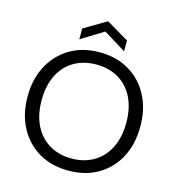

<svg xmlns="http://www.w3.org/2000/svg" viewBox="-129 -1012 1043 1135"><g transform="rotate(15 392.0 -445.0)"><path d="M392 12Q289 12 211.5 -33.5Q134 -79 90.5 -160.5Q47 -242 47 -350Q47 -457 90.5 -538.5Q134 -620 211.5 -666Q289 -712 392 -712Q496 -712 573.5 -666Q651 -620 694 -538.5Q737 -457 737 -350Q737 -242 694 -160.5Q651 -79 573.5 -33.5Q496 12 392 12ZM392 -62Q469 -62 527.5 -96.5Q586 -131 618.5 -195.5Q651 -260 651 -350Q651 -440 618.5 -504.5Q586 -569 527.5 -603Q469 -637 392 -637Q315 -637 256.5 -603Q198 -569 165.5 -504.5Q133 -440 133 -350Q133 -260 165.5 -195.5Q198 -131 256.5 -96.5Q315 -62 392 -62ZM255 -755V-821L392 -902L529 -821V-755L392 -839Z"/></g></svg>

Font: DM Sans 24pt
Style: Regular
Weight: 400
Designer: Colophon Foundry, Jonny Pinhorn
Foundry: Colophon Foundry
Version: Version 4.004;gftools[0.9.30]